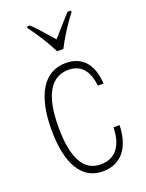

<svg xmlns="http://www.w3.org/2000/svg" viewBox="-146 -837 697 918"><g transform="rotate(-20 202.5 -377.5)"><path d="M205 -605H237C255 -642 294 -707 334 -757V-765H317C307 -756 288 -734 222 -659C153 -736 163 -728 125 -765H110V-757C149 -705 180 -654 205 -605ZM215 10C285 10 360 -29 365 -171H334C331 -56 274 -25 217 -25C131 -25 87 -102 87 -262C87 -425 136 -503 225 -503C302 -503 325 -442 332 -384H361C355 -477 313 -538 223 -538C114 -538 51 -440 51 -261C51 -85 110 10 215 10Z"/></g></svg>

Font: Kathrein 37 Thin Condensed
Style: Regular
Weight: 250
Width: 3
Designer: Lazydogs Typefoundry, based on Open Sans by Ascender Corporation
Foundry: Lazydogs Typefoundry
Version: Version 1.003;PS 001.003;hotconv 1.0.88;makeotf.lib2.5.64775